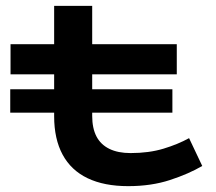

<svg xmlns="http://www.w3.org/2000/svg" viewBox="-20 -622 737 656"><path d="M15 -237V-317H569V-237ZM418 14Q336 14 279.5 -13Q223 -40 194 -93.5Q165 -147 165 -225V-602H295V-226Q295 -184 309.5 -156Q324 -128 353.5 -113.5Q383 -99 426 -99Q489 -99 538.5 -114Q588 -129 626 -150L671 -55Q625 -28 561 -7Q497 14 418 14ZM16 -368V-471H584V-368Z"/></svg>

Font: BioRhyme Expanded SemiBold
Style: Regular
Weight: 600
Width: 7
Designer: Aoife Mooney
Foundry: Aoife Mooney Type
Version: Version 1.600;gftools[0.9.33]